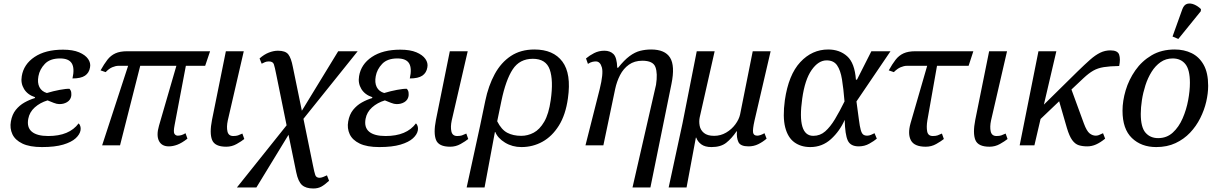

<svg xmlns="http://www.w3.org/2000/svg" viewBox="-20 -828 6947 1094"><path d="M219 10Q149 10 107.5 -10Q66 -30 50.5 -63.5Q35 -97 42 -136Q49 -176 70 -202Q91 -228 119.5 -244Q148 -260 178 -269L180 -274Q137 -288 117 -321Q97 -354 104 -394Q115 -462 177 -503.5Q239 -545 339 -545Q395 -545 430.5 -530Q466 -515 482 -492Q498 -469 493 -444Q488 -413 464.5 -397Q441 -381 393 -381Q406 -439 389 -467Q372 -495 322 -495Q265 -495 235.5 -464Q206 -433 199 -394Q192 -357 204.5 -332Q217 -307 247 -298Q283 -309 320.5 -316Q358 -323 376 -322Q385 -312 386 -300.5Q387 -289 386 -281Q382 -258 362 -246Q342 -234 316 -235Q304 -235 286 -242Q268 -249 251 -256Q208 -243 178 -216Q148 -189 141 -151Q132 -102 161.5 -77.5Q191 -53 255 -53Q375 -53 428 -125Q434 -120 437.5 -109.5Q441 -99 439 -86Q435 -62 411 -40Q387 -18 340 -4Q293 10 219 10Z M562 0 710 -453H655Q639 -453 620 -445Q601 -437 582 -417L553 -427Q573 -463 592 -487.5Q611 -512 637.5 -524Q664 -536 704 -536H1177L1149 -453H1039L975 -116Q967 -76 974 -65.5Q981 -55 993 -55Q1003 -55 1013.5 -58Q1024 -61 1037 -69L1048 -38Q1016 -13 990.5 -3.5Q965 6 942 6Q901 6 885.5 -25.5Q870 -57 886 -112L985 -453H779L664 0Z M1269 8Q1204 8 1188.5 -30.5Q1173 -69 1188 -145L1267 -536H1369L1278 -142Q1270 -105 1276 -79Q1282 -53 1309 -53Q1326 -53 1336 -56.5Q1346 -60 1361 -67L1372 -36Q1356 -23 1328.5 -7.5Q1301 8 1269 8Z M1330 240 1613 -114 1554 -404Q1546 -445 1540.5 -461.5Q1535 -478 1512 -478Q1499 -478 1490 -474Q1481 -470 1471 -465L1459 -495Q1485 -518 1512 -528.5Q1539 -539 1564 -539Q1606 -539 1622.5 -518.5Q1639 -498 1649 -445L1700 -197L1907 -536H2018L1709 -151L1763 113Q1771 154 1776.5 169.5Q1782 185 1801 185Q1809 185 1821 180.5Q1833 176 1843 171L1855 202Q1829 226 1810 236Q1791 246 1765 246Q1723 246 1701 226.5Q1679 207 1668 154L1624 -60L1441 240Z M2141 10Q2071 10 2029.5 -10Q1988 -30 1972.5 -63.5Q1957 -97 1964 -136Q1971 -176 1992 -202Q2013 -228 2041.5 -244Q2070 -260 2100 -269L2102 -274Q2059 -288 2039 -321Q2019 -354 2026 -394Q2037 -462 2099 -503.5Q2161 -545 2261 -545Q2317 -545 2352.5 -530Q2388 -515 2404 -492Q2420 -469 2415 -444Q2410 -413 2386.5 -397Q2363 -381 2315 -381Q2328 -439 2311 -467Q2294 -495 2244 -495Q2187 -495 2157.5 -464Q2128 -433 2121 -394Q2114 -357 2126.5 -332Q2139 -307 2169 -298Q2205 -309 2242.5 -316Q2280 -323 2298 -322Q2307 -312 2308 -300.5Q2309 -289 2308 -281Q2304 -258 2284 -246Q2264 -234 2238 -235Q2226 -235 2208 -242Q2190 -249 2173 -256Q2130 -243 2100 -216Q2070 -189 2063 -151Q2054 -102 2083.5 -77.5Q2113 -53 2177 -53Q2297 -53 2350 -125Q2356 -120 2359.5 -109.5Q2363 -99 2361 -86Q2357 -62 2333 -40Q2309 -18 2262 -4Q2215 10 2141 10Z M2545 8Q2480 8 2464.5 -30.5Q2449 -69 2464 -145L2543 -536H2645L2554 -142Q2546 -105 2552 -79Q2558 -53 2585 -53Q2602 -53 2612 -56.5Q2622 -60 2637 -67L2648 -36Q2632 -23 2604.5 -7.5Q2577 8 2545 8Z M2745 -253Q2763 -340 2799 -406Q2835 -472 2891 -509Q2947 -546 3025 -546Q3133 -546 3184.5 -477Q3236 -408 3216 -268Q3203 -174 3164.5 -112.5Q3126 -51 3071 -20.5Q3016 10 2951 10Q2899 10 2857.5 -15.5Q2816 -41 2802 -76H2800L2741 240H2639L2715 -109ZM2950 -54Q2987 -54 3021 -72Q3055 -90 3081 -134.5Q3107 -179 3118 -258Q3134 -370 3112.5 -431.5Q3091 -493 3016 -493Q2941 -493 2901.5 -433Q2862 -373 2837 -253L2813 -137Q2837 -89 2870.5 -71.5Q2904 -54 2950 -54Z M3584 240 3718 -345Q3728 -410 3714.5 -446Q3701 -482 3640 -482Q3595 -482 3563.5 -459.5Q3532 -437 3513 -400Q3494 -363 3485 -320L3418 0H3316L3397 -320Q3419 -409 3409.5 -443.5Q3400 -478 3375 -478Q3366 -478 3355 -475.5Q3344 -473 3330 -464L3319 -495Q3339 -512 3365.5 -525.5Q3392 -539 3424 -539Q3456 -539 3475.5 -520Q3495 -501 3497 -442H3502Q3537 -486 3567.5 -508.5Q3598 -531 3628 -538.5Q3658 -546 3690 -546Q3769 -546 3798 -499.5Q3827 -453 3806 -350L3686 240Z M3790 240 3869 -126 3950 -536H4052L3967 -160Q3962 -137 3966.5 -112Q3971 -87 3991 -70.5Q4011 -54 4049 -54Q4086 -54 4117.5 -72.5Q4149 -91 4170 -119.5Q4191 -148 4197 -176L4269 -536H4371L4279 -140Q4268 -91 4271 -73Q4274 -55 4295 -55Q4311 -55 4336 -69L4348 -38Q4326 -19 4300.5 -6.5Q4275 6 4245 6Q4199 6 4187.5 -18.5Q4176 -43 4179 -80H4177Q4149 -39 4118 -14.5Q4087 10 4034 10Q3997 10 3976 -5.5Q3955 -21 3947 -44H3945L3892 240Z M4597 10Q4544 10 4506.5 -17Q4469 -44 4454 -102.5Q4439 -161 4452 -257Q4473 -402 4540 -474Q4607 -546 4699 -546Q4764 -546 4807 -507.5Q4850 -469 4857 -374H4863L4945 -536H5054L4860 -250Q4869 -185 4874 -146Q4879 -107 4884.5 -87.5Q4890 -68 4898.5 -61.5Q4907 -55 4921 -55Q4932 -55 4942.5 -59.5Q4953 -64 4963 -69L4976 -38Q4961 -25 4933.5 -9.5Q4906 6 4873 6Q4826 6 4810.5 -27.5Q4795 -61 4793 -145Q4765 -81 4715 -35.5Q4665 10 4597 10ZM4614 -54Q4653 -54 4682 -79.5Q4711 -105 4737.5 -149Q4764 -193 4792 -250Q4786 -324 4777.5 -376Q4769 -428 4749.5 -456Q4730 -484 4690 -484Q4643 -484 4604.5 -429Q4566 -374 4551 -266Q4521 -54 4614 -54Z M5255 8Q5190 8 5170.5 -28Q5151 -64 5168 -125L5263 -453H5147Q5131 -453 5112 -445Q5093 -437 5073 -417L5044 -427Q5064 -463 5083 -487.5Q5102 -512 5128.5 -524Q5155 -536 5195 -536H5526L5499 -453H5319L5264 -142Q5258 -105 5263 -79Q5268 -53 5295 -53Q5312 -53 5322 -56.5Q5332 -60 5347 -67L5358 -36Q5342 -23 5314.5 -7.5Q5287 8 5255 8Z M5618 8Q5553 8 5537.5 -30.5Q5522 -69 5537 -145L5616 -536H5718L5627 -142Q5619 -105 5625 -79Q5631 -53 5658 -53Q5675 -53 5685 -56.5Q5695 -60 5710 -67L5721 -36Q5705 -23 5677.5 -7.5Q5650 8 5618 8Z M5790 0 5897 -536H5999L5928 -232L6120 -421Q6161 -461 6191 -487.5Q6221 -514 6248.5 -527.5Q6276 -541 6307 -541Q6349 -541 6357 -516Q6365 -491 6357 -452Q6303 -451 6269 -445.5Q6235 -440 6209.5 -425.5Q6184 -411 6154 -383L6085 -318L6156 -124Q6172 -81 6188.5 -68Q6205 -55 6224 -55Q6232 -55 6240.5 -58Q6249 -61 6265 -69L6277 -38Q6250 -16 6225.5 -5Q6201 6 6175 6Q6148 6 6127 -0.5Q6106 -7 6089.5 -29.5Q6073 -52 6059 -99L6015 -251L5909 -150L5874 0Z M6568 10Q6483 10 6429.5 -41.5Q6376 -93 6376 -197Q6376 -253 6394 -313.5Q6412 -374 6449 -427Q6486 -480 6542 -513Q6598 -546 6674 -546Q6727 -546 6770 -525Q6813 -504 6838.5 -458.5Q6864 -413 6864 -339Q6864 -296 6853 -248.5Q6842 -201 6819 -155Q6796 -109 6761 -72Q6726 -35 6678 -12.5Q6630 10 6568 10ZM6579 -41Q6628 -41 6662.5 -72.5Q6697 -104 6718.5 -153.5Q6740 -203 6750 -257Q6760 -311 6760 -356Q6760 -431 6734 -463Q6708 -495 6662 -495Q6623 -495 6593 -474Q6563 -453 6541.5 -418.5Q6520 -384 6506.5 -342Q6493 -300 6486.5 -257.5Q6480 -215 6480 -179Q6480 -103 6507 -72Q6534 -41 6579 -41ZM6694 -606 6661 -620 6717 -776Q6727 -802 6745.5 -806.5Q6764 -811 6785 -802Q6806 -793 6823 -776L6822 -764Z"/></svg>

Font: NotoSerif-Italic
Style: Regular
Weight: 400
Italic angle: -12°
Designer: Monotype Design Team
Foundry: Monotype Imaging Inc.
Version: Version 2.007; ttfautohint (v1.8) -l 8 -r 50 -G 200 -x 14 -D